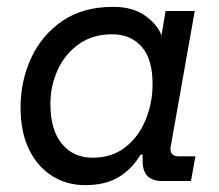

<svg xmlns="http://www.w3.org/2000/svg" viewBox="-20 -528 640 560"><path d="M228 12Q175 12 132.5 -14.5Q90 -41 65 -91.5Q40 -142 40 -215Q40 -292 71 -359Q102 -426 162 -467Q222 -508 310 -508Q367 -508 403 -482.5Q439 -457 451 -425L463 -496H548L478 -101Q473 -72 502 -72H550L537 0H453Q396 0 396 -58V-77H390Q366 -36 327 -12Q288 12 228 12ZM250 -68Q307 -68 346 -99Q385 -130 405 -179Q425 -228 425 -283Q425 -356 393 -392Q361 -428 307 -428Q250 -428 209.5 -399Q169 -370 148 -323.5Q127 -277 127 -225Q127 -149 160.5 -108.5Q194 -68 250 -68Z"/></svg>

Font: DM Mono
Style: Italic
Weight: 400
Italic angle: -10°
Designer: Colophon Foundry
Foundry: Colophon Foundry
Version: Version 1.000; ttfautohint (v1.8.2.53-6de2)